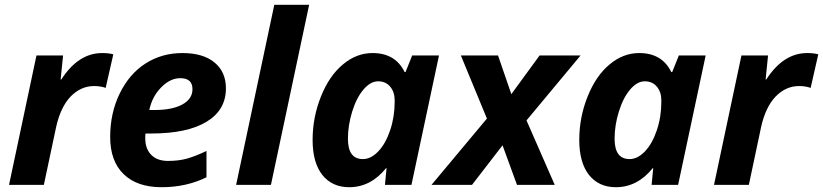

<svg xmlns="http://www.w3.org/2000/svg" viewBox="-20 -780 3472 810"><path d="M411.1 -556.2Q439 -556.2 458 -550.8L425.8 -409.2Q404.3 -417 377 -417Q320.8 -417 277.3 -372.1Q235.4 -327.6 216.8 -244.1L165 0H18.1L133.8 -545.9H246.1L235.8 -444.8H238.8Q310.5 -556.2 411.1 -556.2Z M851.1 -32.2Q766.1 9.8 662.1 9.8Q558.1 9.8 501.5 -45.4Q444.8 -100.6 444.8 -201.9Q444.8 -303.2 485.1 -385.7Q525.4 -468.3 594 -512.2Q662.6 -556.2 749.8 -556.2Q836.9 -556.2 885 -516.4Q933.1 -476.6 933.1 -407.2Q933.1 -315.9 851.6 -266.4Q770 -216.8 618.7 -216.8H593.8L592.8 -206.5V-196.8Q592.8 -151.9 618.2 -126.5Q643.6 -101.1 688.5 -101.1Q733.4 -101.1 768.6 -110.8Q803.7 -120.6 851.1 -143.1ZM631.8 -315.9Q707 -315.9 749.5 -339.4Q792 -362.8 792 -403.8Q792 -450.2 740.7 -450.2Q697.8 -450.2 659.7 -411.1Q621.6 -372.1 609.9 -315.9Z M976.1 0 1137.2 -759.8H1284.2L1123 0Z M1453.1 9.8Q1381.3 9.8 1339.8 -42Q1298.8 -94.2 1298.8 -189.7Q1298.8 -285.2 1334 -372.8Q1369.1 -460.4 1426.3 -507.8Q1483.4 -556.2 1551.8 -556.2Q1647.9 -556.2 1687 -476.1H1690.9L1718.8 -545.9H1832L1715.8 0H1604L1610.8 -70.8H1608.9Q1543.9 9.8 1453.1 9.8ZM1511.7 -108.9Q1544.4 -108.9 1575.4 -140.9Q1606.4 -172.9 1625.7 -229.7Q1645 -286.6 1645 -350.6Q1645 -354 1645 -356.9Q1645 -391.6 1626.2 -414.3Q1607.4 -437 1575.2 -437Q1543 -437 1513.4 -402.3Q1483.9 -367.7 1465.8 -309.3Q1447.8 -251 1447.8 -194.8Q1447.8 -108.9 1510.7 -108.9Q1511.2 -108.9 1511.7 -108.9Z M1924.3 -545.9H2081.1L2137.2 -382.8L2256.3 -545.9H2429.2L2201.2 -272L2320.3 0H2161.1L2100.1 -167L1971.2 0H1800.3L2034.2 -279.8Z M2578.1 9.8Q2506.3 9.8 2464.8 -42Q2423.8 -94.2 2423.8 -189.7Q2423.8 -285.2 2459 -372.8Q2494.1 -460.4 2551.3 -507.8Q2608.4 -556.2 2676.8 -556.2Q2772.9 -556.2 2812 -476.1H2815.9L2843.8 -545.9H2957L2840.8 0H2729L2735.8 -70.8H2733.9Q2668.9 9.8 2578.1 9.8ZM2636.7 -108.9Q2669.4 -108.9 2700.4 -140.9Q2731.4 -172.9 2750.7 -229.7Q2770 -286.6 2770 -350.6Q2770 -354 2770 -356.9Q2770 -391.6 2751.2 -414.3Q2732.4 -437 2700.2 -437Q2668 -437 2638.4 -402.3Q2608.9 -367.7 2590.8 -309.3Q2572.8 -251 2572.8 -194.8Q2572.8 -108.9 2635.7 -108.9Q2636.2 -108.9 2636.7 -108.9Z M3385.3 -556.2Q3413.1 -556.2 3432.1 -550.8L3399.9 -409.2Q3378.4 -417 3351.1 -417Q3294.9 -417 3251.5 -372.1Q3209.5 -327.6 3190.9 -244.1L3139.2 0H2992.2L3107.9 -545.9H3220.2L3210 -444.8H3212.9Q3284.7 -556.2 3385.3 -556.2Z"/></svg>

Font: Open Sans Hebrew
Style: Bold Italic
Weight: 700
Italic angle: -12°
Foundry: Ascender Corporation, Yanek Iontef
Version: Version 2.001;PS 002.001;hotconv 1.0.70;makeotf.lib2.5.58329